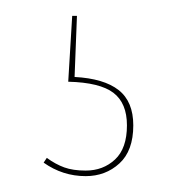

<svg xmlns="http://www.w3.org/2000/svg" viewBox="-20 -17 213 242"><path d="M74 80Q111 82 129.5 96.5Q148 111 148 141Q148 173 130.5 189Q113 205 88 205Q59 205 35 188L39 182Q50 190 61 194Q72 198 88 198Q110 198 125 184Q140 170 140 141Q140 113 123 100Q106 87 66 86L71 3H77Z"/></svg>

Font: Fira Sans Compressed Eight
Style: Regular
Weight: 100
Width: 1
Designer: bBox Type GmbH & Carrois Corporate GbR & Edenspiekermann AG
Foundry: bBox Type GmbH & Carrois Corporate GbR & Edenspiekermann AG
Version: Version 4.301